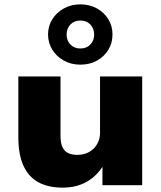

<svg xmlns="http://www.w3.org/2000/svg" viewBox="-20 -848 737 879"><path d="M267 11Q201 11 156 -13.5Q111 -38 87.5 -89Q64 -140 64 -220V-498H257V-225Q257 -195 265.5 -175.5Q274 -156 291.5 -147.5Q309 -139 334 -139Q365 -139 388.5 -152.5Q412 -166 425 -189Q438 -212 438 -240V-498H631V0H449V-94H455Q425 -43 377.5 -16Q330 11 267 11ZM348 -552Q306 -552 272.5 -570.5Q239 -589 219.5 -620.5Q200 -652 200 -690Q200 -729 219.5 -760Q239 -791 272.5 -809.5Q306 -828 348 -828Q390 -828 423.5 -809.5Q457 -791 476 -760Q495 -729 495 -690Q495 -651 476 -620Q457 -589 424 -570.5Q391 -552 348 -552ZM348 -626Q376 -626 393.5 -644Q411 -662 411 -690Q411 -718 393.5 -736Q376 -754 348 -754Q320 -754 302.5 -736Q285 -718 285 -690Q285 -662 302.5 -644Q320 -626 348 -626Z"/></svg>

Font: Nunito Sans 10pt SemiExpanded Black
Style: Regular
Weight: 900
Width: 6
Designer: Vernon Adams
Foundry: Vernon Adams
Version: Version 3.101;gftools[0.9.27]